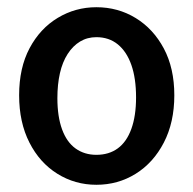

<svg xmlns="http://www.w3.org/2000/svg" viewBox="-20 -508 536 532"><path d="M247 4Q188 4 139 -26.5Q90 -57 61.5 -113Q33 -169 33 -244Q33 -320 62 -374.5Q91 -429 140 -458.5Q189 -488 247 -488Q307 -488 356 -458Q405 -428 434 -373.5Q463 -319 463 -244Q463 -169 434 -113Q405 -57 356 -26.5Q307 4 247 4ZM247 -79Q282 -79 306.5 -97Q331 -115 344 -151Q357 -187 357 -238Q357 -291 344 -328Q331 -365 306.5 -385Q282 -405 247 -405Q222 -405 202 -393Q182 -381 167.5 -358.5Q153 -336 146 -305Q139 -274 139 -236Q139 -185 152 -149.5Q165 -114 189.5 -96.5Q214 -79 247 -79Z"/></svg>

Font: Kreon Light Medium
Style: Regular
Weight: 500
Version: Version 2.002